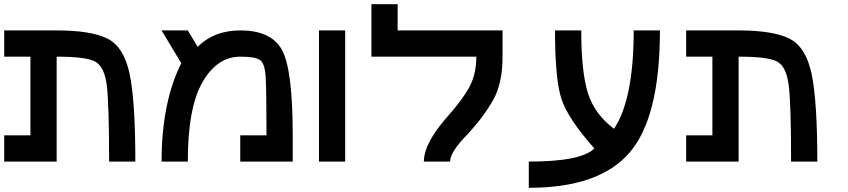

<svg xmlns="http://www.w3.org/2000/svg" viewBox="-20 -770 4040 915"><path d="M0 -625H250Q414.1 -625 492.2 -585.9Q570.3 -546.9 597.7 -418Q625 -289.1 625 0H500Q500 -281.2 488.3 -367.2Q476.6 -453.1 433.6 -476.6Q390.6 -500 250 -500V0H0V-125H125V-500H0Z M750 0Q750 -281.2 843.8 -468.8L750 -625H875L921.9 -546.9Q1000 -625 1125 -625Q1273.4 -625 1324.2 -531.2Q1375 -437.5 1375 -125V0H1125V-125H1250Q1250 -335.9 1246.1 -402.3Q1242.2 -468.8 1218.8 -484.4Q1195.3 -500 1125 -500Q1015.6 -500 945.3 -378.9Q875 -257.8 875 0Z M1625 -625V0H1500V-625Z M1875 -750V-625H2375V-500Q2375 -375 2332 -296.9Q2289.1 -218.8 2210.9 -132.8Q2125 -46.9 2125 0H2000Q2000 -85.9 2109.4 -210.9Q2179.7 -289.1 2214.8 -351.6Q2250 -414.1 2250 -500H1750V-625V-750Z M3125 -625Q3125 -210.9 2980.5 -43Q2835.9 125 2500 125V0Q2750 0 2812.5 -62.5Q2687.5 -203.1 2656.2 -296.9Q2625 -390.6 2625 -625H2750Q2750 -429.7 2781.2 -328.1Q2812.5 -226.6 2906.2 -156.2Q3000 -296.9 3000 -625Z M3250 -625H3500Q3664.1 -625 3742.2 -585.9Q3820.3 -546.9 3847.7 -418Q3875 -289.1 3875 0H3750Q3750 -281.2 3738.3 -367.2Q3726.6 -453.1 3683.6 -476.6Q3640.6 -500 3500 -500V0H3250V-125H3375V-500H3250Z"/></svg>

Font: CraftyPE
Style: Regular
Weight: 400
Designer: Erek Butcher
Foundry: Haunted Coop
Version: Version 0.018;April 4, 2024;FontCreator 15.0.0.2962 64-bit